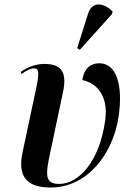

<svg xmlns="http://www.w3.org/2000/svg" viewBox="-20 -826 592 856"><path d="M336 -604 479 -763 482 -775C442 -815 390 -821 373 -766L324 -611ZM206 10C370 10 485 -141 509 -308C529 -444 500 -544 423 -544C384 -544 354 -520 347 -469C399 -459 466 -411 449 -289C423 -103 330 -6 244 -6C180 -6 182 -45 204 -146L261 -416C282 -513 245 -541 178 -541C137 -541 102 -526 72 -505L76 -496C100 -514 120 -522 132 -521C154 -521 156 -503 141 -431L81 -149C57 -37 100 10 206 10Z"/></svg>

Font: Noto Serif Display SemiCondensed SemiBold
Style: Italic
Weight: 600
Width: 4
Italic angle: -12°
Designer: Monotype Design Team
Foundry: Monotype Imaging Inc.
Version: Version 2.009